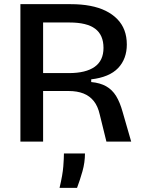

<svg xmlns="http://www.w3.org/2000/svg" viewBox="-20 -680 691 922"><path d="M78 0V-660H320Q371 -660 413 -652Q455 -644 487.5 -628Q520 -612 543 -588.5Q566 -565 577.5 -534.5Q589 -504 589 -466Q589 -432 578.5 -403.5Q568 -375 547 -353Q526 -331 493.5 -317.5Q461 -304 418 -299V-286Q461 -282 490 -265.5Q519 -249 537.5 -219Q556 -189 569 -142L610 0H491L459 -130Q450 -170 430.5 -194.5Q411 -219 381 -231Q351 -243 309 -243H187V0ZM187 -329H311Q392 -329 434.5 -359Q477 -389 477 -450Q477 -512 437 -542Q397 -572 314 -572H187ZM266 222Q281 159 284 119Q287 79 287 57H388Q388 100 376 142.5Q364 185 350 222Z"/></svg>

Font: Bricolage Grotesque 24pt Medium
Style: Regular
Weight: 500
Designer: Mathieu Triay
Foundry: Atelier Triay
Version: Version 1.001;gftools[0.9.33.dev8+g029e19f]